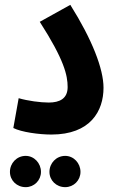

<svg xmlns="http://www.w3.org/2000/svg" viewBox="-20 -549 482 792"><path d="M35 -21C68 -4 141 6 192 6C353 6 407 -91 407 -187C407 -265 360 -386 270 -529L144 -459C245 -302 259 -238 259 -190C259 -142 226 -126 181 -126C147 -126 94 -133 57 -144ZM249 223C284 223 312 195 312 160C312 124 284 94 249 94C212 94 184 124 184 160C184 195 212 223 249 223ZM86 223C121 223 149 195 149 160C149 124 121 94 86 94C49 94 21 124 21 160C21 195 49 223 86 223Z"/></svg>

Font: Noto Sans Arabic UI XCn
Style: Bold
Weight: 700
Width: 2
Designer: Monotype Design Team, Nadine Chahine and Nizar Qandah
Foundry: Monotype Imaging Inc.
Version: Version 2.010